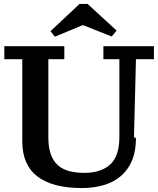

<svg xmlns="http://www.w3.org/2000/svg" viewBox="-20 -939 802 973"><path d="M669 -239Q669 -175 650 -128Q631 -81 595 -49Q559 -17 507.5 -1.5Q456 14 394 14Q247 14 170 -44.5Q93 -103 93 -222V-639H2V-705H306V-639H225V-243Q225 -191 238 -156Q251 -121 274 -101Q297 -81 330.5 -72Q364 -63 408 -63Q491 -63 538 -105Q585 -147 585 -246V-639H504V-705H760V-639H669L659 -244ZM258 -753 236 -781 383 -919H424L571 -784L546 -754L400 -812Z"/></svg>

Font: PT Serif Caption
Style: Semibold
Weight: 600
Designer: A.Korolkova, O.Umpeleva, V.Yefimov
Foundry: ParaType Ltd
Version: Version 1.00;May 2, 2020;FontCreator 12.0.0.2544 64-bit